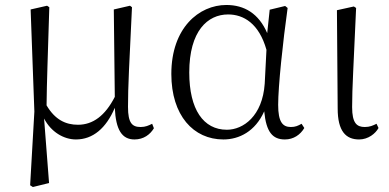

<svg xmlns="http://www.w3.org/2000/svg" viewBox="-20 -546 1562 771"><path d="M285 14C353 14 406 -31 441 -113C445 -24 470 14 520 14C557 14 583 -6 598 -31L591 -49C577 -42 564 -36 545 -36C511 -36 494 -51 494 -117C494 -198 499 -288 510 -517L502 -523L437 -508L441 -157C402 -81 353 -45 293 -45C244 -45 201 -65 167 -123C168 -219 172 -317 178 -517L169 -523L103 -508L118 -98L101 198L112 205L177 189L157 -70C185 -16 236 14 285 14Z M877 14C940 14 1005 -18 1041 -99C1049 -15 1075 14 1124 14C1159 14 1186 -5 1202 -32L1191 -49C1177 -41 1166 -36 1148 -36C1115 -36 1097 -56 1097 -125C1097 -199 1116 -379 1135 -514L1125 -522L1063 -507L1053 -413C1019 -492 961 -526 889 -526C779 -526 668 -434 668 -249C668 -82 757 14 877 14ZM1050 -346 1043 -210C1034 -80 957 -25 891 -25C797 -25 740 -106 740 -255C740 -422 814 -488 896 -488C958 -488 1020 -452 1050 -346Z M1422 14C1459 14 1488 -10 1500 -32L1492 -49C1478 -42 1465 -36 1445 -36C1413 -36 1394 -51 1394 -116C1394 -195 1400 -282 1410 -514L1401 -520L1333 -505L1336 -110C1336 -19 1369 14 1422 14Z"/></svg>

Font: Noto Serif CJK SC Light
Style: Regular
Weight: 300
Designer: Ryoko NISHIZUKA 西塚涼子 (kana & ideographs); Frank Grießhammer (Latin, Greek & Cyrillic); Wenlong ZHANG 张文龙 (bopomofo); San
Foundry: Adobe
Version: Version 2.001;hotconv 1.1.0;makeotfexe 2.6.0